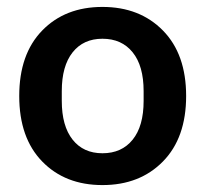

<svg xmlns="http://www.w3.org/2000/svg" viewBox="-20 -530 598 560"><path d="M455.3 -59.1Q387.7 9.8 278.8 9.8Q169.9 9.8 103 -59.1Q36.1 -127.9 36.1 -250Q36.1 -372.1 103 -440.9Q169.9 -509.8 278.8 -509.8Q387.7 -509.8 455.3 -440.9Q522.9 -372.1 522.9 -250Q522.9 -127.9 455.3 -59.1ZM160.2 -235.8Q160.2 -162.6 191.7 -122.8Q223.1 -83 278.8 -83Q335 -83 366.9 -122.6Q398.9 -162.1 398.9 -235.8V-264.2Q398.9 -337.9 366.9 -377.4Q335 -417 278.8 -417Q223.1 -417 191.7 -377.2Q160.2 -337.4 160.2 -264.2Z"/></svg>

Font: TASA Orbiter Deck SemiBold
Style: Regular
Weight: 600
Designer: Weizhong Zhang
Version: Version 1.000;Glyphs 3.1.2 (3151)